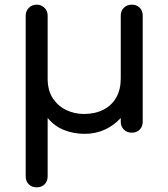

<svg xmlns="http://www.w3.org/2000/svg" viewBox="-20 -568 721 822"><path d="M137 234Q116 234 103 221Q90 208 90 187V-501Q90 -521 103.5 -534.5Q117 -548 137 -548Q157 -548 170.5 -534.5Q184 -521 184 -501V-232Q184 -181 206 -147.5Q228 -114 263.5 -97Q299 -80 339 -80Q387 -80 423 -98.5Q459 -117 478 -151Q497 -185 497 -232V-501Q497 -522 510.5 -535Q524 -548 544 -548Q565 -548 578 -535Q591 -522 591 -501V-47Q591 -26 578 -13Q565 0 544 0Q524 0 510.5 -13Q497 -26 497 -47V-63Q468 -31 428.5 -13Q389 5 343 5Q296 5 255 -11Q214 -27 184 -63V187Q184 208 171 221Q158 234 137 234Z"/></svg>

Font: Comfortaa SemiBold
Style: Regular
Weight: 600
Designer: Johan Aakerlund
Foundry: Johan Aakerlund
Version: Version 3.104; ttfautohint (v1.8.1.43-b0c9)